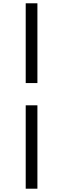

<svg xmlns="http://www.w3.org/2000/svg" viewBox="-20 -864 383 1165"><path d="M136 281V-225H207V281ZM207 -360H136V-844H207Z"/></svg>

Font: Noto Serif TC ExtraLight ExtraBold
Style: Regular
Weight: 800
Version: Version 2.002-H1;hotconv 1.1.0;makeotfexe 2.6.0